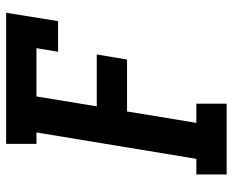

<svg xmlns="http://www.w3.org/2000/svg" viewBox="-88 -688 775 640"><g transform="rotate(-90 300.0 -367.5)"><path d="M39 0V-101H91L179 -634H141V-735H578L550 -562H448L460 -634H299L266 -433H439L422 -332H249L211 -101H275V0Z"/></g></svg>

Font: Iosevka Etoile Oblique
Style: Bold
Weight: 700
Italic angle: -9°
Designer: Belleve Invis
Foundry: Belleve Invis
Version: Version 15.5.2; ttfautohint (v1.8.4)